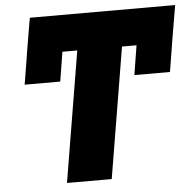

<svg xmlns="http://www.w3.org/2000/svg" viewBox="-52 -780 844 832"><g transform="rotate(-5 370.0 -363.5)"><path d="M740.1 -727.3 716.6 -588.8 692.5 -440.3H537.6L558.2 -568.2H495L400.6 0H206L300.4 -568.2H235.8L215.2 -440.3H60.4L81.3 -568.2H81L98.4 -671.5L105.1 -711.6H105.5L108 -727.3Z"/></g></svg>

Font: Karasuma Gothic
Style: Italic
Weight: 900
Italic angle: -9.39999°
Designer: Rasmus Andersson / Ryoko Nishizuka
Foundry: Genbu
Version: Version 1.00